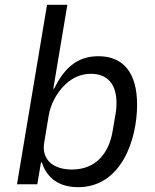

<svg xmlns="http://www.w3.org/2000/svg" viewBox="-20 -760 640 792"><path d="M50.1 0H133.9L149.1 -90.2H152.7C174 -23.4 225.9 12.1 302.2 12.1C480.8 12.1 545.5 -184.3 545.5 -328.1C545.5 -458.8 489.7 -528.1 385.7 -528.1C294.4 -528.1 243.3 -474.8 203.1 -394.2H199.9L257.8 -740.1H174ZM162.3 -171.5 180.8 -282.7C188.9 -330.3 212 -370.7 237.2 -399.1C272 -438.2 312.5 -455.6 355.1 -455.6C425.4 -455.6 460.6 -410.2 460.6 -335.2C460.6 -322.1 459.9 -307.9 456.7 -290.1L444.6 -219.5C429 -124.6 372.9 -60.7 276.3 -60.7C200.3 -60.7 150.6 -100.9 162.3 -171.5Z"/></svg>

Font: Margiela Mono Italic Text It
Style: Regular
Weight: 400
Designer: Mike Abbink, Paul van der Laan, Pieter van Rosmalen
Foundry: Bold Monday
Version: Version 2.003 2021